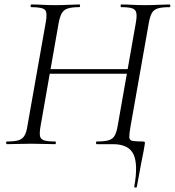

<svg xmlns="http://www.w3.org/2000/svg" viewBox="-20 -645 782 859"><path d="M170.8 -315 175 -335.8H576L572.6 -315ZM102.8 -82.4 184.8 -545.4Q192.8 -588.6 181.2 -600.8Q169.6 -613 120 -613Q116.8 -613 116.8 -619Q116.8 -625 120 -625Q143.2 -625 170.1 -623.5Q197 -622 225.6 -622Q259.6 -622 287 -623.5Q314.4 -625 334.4 -625Q338.4 -625 338.4 -619Q338.4 -613 334.4 -613Q300.8 -613 282.5 -606.8Q264.2 -600.6 255.7 -584.6Q247.2 -568.6 242 -539.6L161.2 -79.4Q156.2 -50.6 159 -36.2Q161.8 -21.8 177.6 -16.9Q193.4 -12 226.8 -12Q230 -12 230 -6Q230 0 226.8 0Q203.8 0 176.6 -1Q149.4 -2 118 -2Q87.6 -2 59.8 -1Q32 0 11.4 0Q7.4 0 7.4 -6Q7.4 -12 11.4 -12Q45.6 -12 63.3 -17.6Q81 -23.2 89.9 -38.8Q98.8 -54.4 102.8 -82.4ZM485.2 0H412.8Q409.6 0 409.6 -6Q409.6 -12 412.8 -12Q448.2 -12 466.5 -17.6Q484.8 -23.2 493.3 -38.8Q501.8 -54.4 506.6 -82.4L587.8 -543.4Q592.8 -572.4 589.9 -587.3Q587 -602.2 571.7 -607.6Q556.4 -613 522 -613Q519.6 -613 519.6 -619Q519.6 -625 522 -625Q545.2 -625 571.6 -623.5Q598 -622 630.2 -622Q661 -622 689 -623.5Q717 -625 739.2 -625Q742 -625 742 -619Q742 -613 739.2 -613Q705 -613 686.4 -607.4Q667.8 -601.8 659.4 -586.6Q651 -571.4 645.8 -542.4L564 -79.4Q558 -45.4 558.4 -31.5Q558.8 -17.6 572.3 -14.8Q585.8 -12 618.4 -12Q626.6 -12 627.8 -9.1Q629 -6.2 627 4.4Q625.6 16.2 622 33.4Q618.4 50.6 611.5 86.4Q604.6 122.2 592 191.4Q591 194.6 585.4 194.1Q579.8 193.6 580.8 189.6Q598.6 90.2 577.1 45.1Q555.6 0 485.2 0Z"/></svg>

Font: Cormorant Garamond Light
Style: Italic
Weight: 300
Italic angle: -10°
Designer: Christian Thalmann (Catharsis Fonts)
Foundry: Catharsis Fonts
Version: Version 4.001